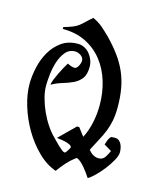

<svg xmlns="http://www.w3.org/2000/svg" viewBox="-111 -802 756 901"><g transform="rotate(15 267.0 -351.5)"><path d="M230 -721Q256 -710 277 -692Q298 -674 318 -654Q352 -619 377 -585Q402 -551 418 -514.5Q434 -478 441.5 -437Q449 -396 449 -346Q449 -308 443.5 -280Q438 -252 428 -227Q418 -202 404 -176.5Q390 -151 374 -119Q383 -107 396 -99Q409 -91 425 -91Q435 -91 442.5 -95.5Q450 -100 455 -107.5Q460 -115 464 -123Q468 -131 472 -139Q463 -145 453.5 -150Q444 -155 435 -161Q438 -172 442.5 -183.5Q447 -195 456 -203L474 -204Q485 -204 493 -198Q501 -192 505.5 -183Q510 -174 512 -163.5Q514 -153 514 -144Q514 -128 501 -104.5Q488 -81 470 -57.5Q452 -34 432.5 -15Q413 4 399 12Q394 4 385 -8.5Q376 -21 366 -33Q356 -45 345 -54.5Q334 -64 325 -66Q301 -49 281.5 -27.5Q262 -6 245 18Q197 1 156 -39.5Q115 -80 85 -131.5Q55 -183 38 -239Q21 -295 21 -344Q21 -383 30.5 -425.5Q40 -468 60.5 -503.5Q81 -539 113.5 -562Q146 -585 193 -585Q210 -585 225 -577Q240 -569 250.5 -556Q261 -543 267 -527Q273 -511 273 -495Q273 -457 258 -437.5Q243 -418 219.5 -407Q196 -396 168.5 -388Q141 -380 117 -366Q117 -375 123.5 -391Q130 -407 138.5 -425Q147 -443 156 -459Q165 -475 170 -483Q178 -479 187 -475.5Q196 -472 206 -472Q211 -472 215.5 -476.5Q220 -481 223.5 -487.5Q227 -494 229 -501Q231 -508 231 -512Q231 -528 217 -537.5Q203 -547 189 -547Q160 -547 142 -525Q124 -503 114.5 -473Q105 -443 101.5 -410.5Q98 -378 98 -357Q98 -329 106.5 -297.5Q115 -266 129 -235Q143 -204 161.5 -176.5Q180 -149 200 -130Q204 -126 212.5 -117Q221 -108 230.5 -99Q240 -90 249 -83Q258 -76 263 -76Q266 -76 269 -80Q272 -84 275.5 -89Q279 -94 281.5 -99Q284 -104 285 -106Q285 -113 275.5 -118Q266 -123 253.5 -126Q241 -129 229 -130.5Q217 -132 211 -133L288 -209H299Q307 -199 314 -189Q321 -179 329 -170Q338 -187 345 -207.5Q352 -228 356.5 -249.5Q361 -271 363 -292.5Q365 -314 365 -333Q365 -393 348.5 -447.5Q332 -502 299.5 -543.5Q267 -585 218.5 -609.5Q170 -634 105 -634V-643Q133 -651 148.5 -657.5Q164 -664 175 -672Q186 -680 197.5 -691.5Q209 -703 230 -721Z"/></g></svg>

Font: Germanica
Style: Regular
Weight: 400
Designer: Peter Wiegel
Foundry: Peter Wiegel